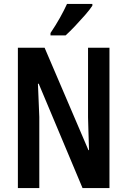

<svg xmlns="http://www.w3.org/2000/svg" viewBox="-20 -957 647 977"><path d="M537 0H400L177 -531H173Q176 -473 177 -434.5Q178 -396 180 -362V0H71V-714H207L430 -193H433Q431 -253 430 -289Q429 -325 428 -360V-714H537ZM450 -928Q437 -908 413 -880.5Q389 -853 362.5 -825Q336 -797 314 -777H237V-789Q264 -829 285 -866.5Q306 -904 321 -937H450Z"/></svg>

Font: Noto Sans Malayalam ExtraCondensed SemiBold
Style: Regular
Weight: 600
Width: 2
Designer: Jelle Bosma - Monotype Design Team
Foundry: Monotype Imaging Inc.
Version: Version 2.104; ttfautohint (v1.8.4.7-5d5b)